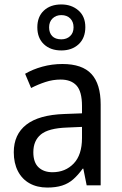

<svg xmlns="http://www.w3.org/2000/svg" viewBox="-20 -834 548 864"><path d="M261 -546Q350 -546 391.5 -501Q433 -456 433 -364V0H370L355 -75H352Q332 -47 310 -27.5Q288 -8 259.5 1Q231 10 193 10Q147 10 113 -9Q79 -28 60.5 -64Q42 -100 42 -149Q42 -229 98.5 -273Q155 -317 269 -321L349 -324V-357Q349 -422 324.5 -449Q300 -476 253 -476Q218 -476 184.5 -465Q151 -454 120 -438L93 -502Q127 -522 170.5 -534Q214 -546 261 -546ZM281 -260Q198 -257 164 -229Q130 -201 130 -149Q130 -103 153.5 -81Q177 -59 216 -59Q274 -59 311.5 -98Q349 -137 349 -213V-263ZM256 -607Q207 -607 177.5 -635Q148 -663 148 -711Q148 -759 177.5 -786.5Q207 -814 256 -814Q302 -814 333 -787Q364 -760 364 -712Q364 -663 334 -635Q304 -607 256 -607ZM256 -657Q280 -657 295.5 -671.5Q311 -686 311 -711Q311 -736 296 -751Q281 -766 256 -766Q232 -766 216.5 -751Q201 -736 201 -711Q201 -686 215 -671.5Q229 -657 256 -657Z"/></svg>

Font: Noto Sans Devanagari SemiCondensed
Style: Regular
Weight: 400
Width: 4
Designer: Jelle Bosma - Monotype Design Team
Foundry: Monotype Imaging Inc.
Version: Version 2.006